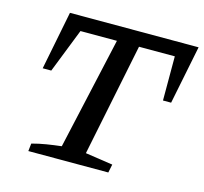

<svg xmlns="http://www.w3.org/2000/svg" viewBox="-96 -758 919 865"><g transform="rotate(15 363.5 -325.0)"><path d="M727 -650 672 -377H634V-583H467L360 -58L488 -39L480 0H107L111 -36Q144 -45 178 -50.5Q212 -56 247 -60L364 -583H194L113 -377H73L127 -650Z"/></g></svg>

Font: Piazzolla SC Medium
Style: Italic
Weight: 500
Italic angle: -11.3°
Designer: Juan Pablo del Peral
Foundry: Huerta Tipografica
Version: Version 1.330